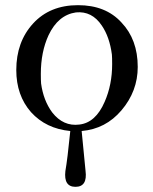

<svg xmlns="http://www.w3.org/2000/svg" viewBox="-20 -493 594 743"><path d="M296 14 311 168Q319 230 272 230Q226 230 233 169Q241 124 252 14Q158 5 100 -59Q43 -124 43 -222Q43 -331 108 -402Q173 -473 282 -473Q389 -473 450 -406Q513 -340 513 -234Q513 -140 450 -66Q389 6 296 14ZM413 -282Q404 -350 374 -394Q336 -451 274 -445Q205 -435 168 -357Q138 -292 138 -207Q138 -182 139 -170Q148 -104 182 -58Q225 -3 287 -11Q350 -18 385 -99Q414 -165 414 -245Q414 -271 413 -282Z"/></svg>

Font: GFS Didot
Style: Regular
Weight: 400
Designer: Takis Katsoulidis and George D. Matthiopoulos
Foundry: Takis Katsoulidis and George D. Matthiopoulos
Version: Version 1.0